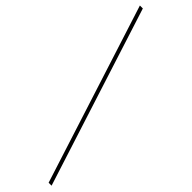

<svg xmlns="http://www.w3.org/2000/svg" viewBox="-355 -831 967 967"><g transform="rotate(45 128.5 -348.0)"><path d="M-16.1 -826.2 290 129.9H269L-37.1 -826.2Z"/></g></svg>

Font: Montserrat-Hairline
Style: Regular
Weight: 250
Designer: Julieta Ulanovsky
Foundry: Julieta Ulanovsky
Version: Version 1.000;PS 002.000;hotconv 1.0.70;makeotf.lib2.5.58329